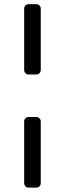

<svg xmlns="http://www.w3.org/2000/svg" viewBox="-20 -747 306 904"><path d="M93.8 115.4V-175.4Q93.8 -183.9 99.8 -190Q105.8 -196 114.3 -196H150.9Q159.8 -196 165.8 -190Q171.9 -183.9 171.9 -175.4V115.4Q171.9 123.9 165.8 130.1Q159.8 136.4 150.9 136.4H114.3Q105.8 136.4 99.8 130.1Q93.8 123.9 93.8 115.4ZM93.8 -706.7Q93.8 -715.2 99.8 -721.2Q105.8 -727.3 114.3 -727.3H150.9Q159.8 -727.3 165.8 -721.2Q171.9 -715.2 171.9 -706.7V-417.3Q171.9 -408.7 165.8 -402.5Q159.8 -396.3 150.9 -396.3H114.3Q105.8 -396.3 99.8 -402.5Q93.8 -408.7 93.8 -417.3Z"/></svg>

Font: DeltaSans
Style: Regular
Weight: 400
Designer: Rasmus Andersson
Foundry: rsms
Version: Version 3.012